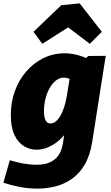

<svg xmlns="http://www.w3.org/2000/svg" viewBox="-54 -870 654 1135"><path d="M168 245Q112 245 59.5 234.5Q7 224 -34 210L4 77Q44 90 85.5 97Q127 104 159 104Q212 104 243 88.5Q274 73 289.5 51Q305 29 311 6.5Q317 -16 319 -29L336 -145L401 -253Q390 -168 352 -108Q314 -48 263 -16.5Q212 15 162 15Q122 15 87 -6.5Q52 -28 31 -73Q10 -118 10 -191Q10 -266 34 -332Q58 -398 101.5 -448Q145 -498 203 -526.5Q261 -555 328 -555Q376 -555 425.5 -538.5Q475 -522 522 -487L438 -510L468 -539L571 -540L491 -31Q478 50 446.5 103.5Q415 157 370 188Q325 219 273 232Q221 245 168 245ZM244 -140Q260 -140 275 -151.5Q290 -163 302.5 -184.5Q315 -206 325 -236Q335 -266 341 -303L363 -439L394 -378Q375 -395 358 -403Q341 -411 324 -411Q298 -411 276.5 -394Q255 -377 239 -348.5Q223 -320 214.5 -285Q206 -250 206 -214Q206 -177 215.5 -158.5Q225 -140 244 -140ZM196 -611 144 -682 308 -839 417 -850 548 -682 477 -611 286 -756 421 -754Z"/></svg>

Font: Bitter Thin Black
Style: Italic
Weight: 900
Italic angle: -9°
Version: Version 3.020